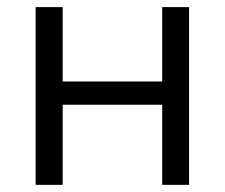

<svg xmlns="http://www.w3.org/2000/svg" viewBox="-20 -517 628 537"><path d="M155.3 -497.1V-289.1H433.6V-497.1H508.8V0H433.6V-224.1H155.3V0H79.6V-497.1Z"/></svg>

Font: Bpm'online Open Sans
Style: Regular
Weight: 400
Foundry: Ascender Corporation
Version: Version 1.10